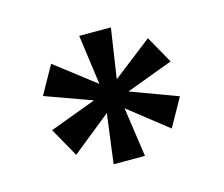

<svg xmlns="http://www.w3.org/2000/svg" viewBox="-65 -819 633 543"><g transform="rotate(-15 252.0 -548.0)"><path d="M298.8 -735.8 276.9 -589.8 392.1 -679.2 437 -599.1 299.8 -547.9 437 -497.1 391.1 -415 276.9 -504.9 297.9 -359.9H206.1L225.1 -504.9L110.8 -413.1L63 -498L199.2 -548.8L63 -598.1L108.9 -680.2L226.1 -589.8L206.1 -735.8Z"/></g></svg>

Font: SVN-Poppins Medium
Style: Regular
Weight: 500
Designer: Ninad Kale (Devanagari), Jonny Pinhorn (Latin)
Foundry: Indian Type Foundry
Version: Version 3.002 2017